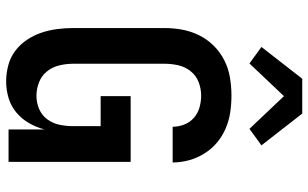

<svg xmlns="http://www.w3.org/2000/svg" viewBox="-214 -806 1027 640"><g transform="rotate(90 300.0 -485.5)"><path d="M251 8Q224 8 197.5 1Q171 -6 149.5 -22Q128 -38 112.5 -61Q97 -84 88.5 -109.5Q80 -135 76.5 -161.5Q73 -188 73 -215V-520Q73 -550 78.5 -579.5Q84 -609 97.5 -636Q111 -663 132.5 -684.5Q154 -706 181 -719.5Q208 -733 238 -738Q268 -743 298 -743Q326 -743 353.5 -739Q381 -735 407 -724Q433 -713 454.5 -695Q476 -677 491 -653Q506 -629 513.5 -602Q521 -575 521 -547H402Q402 -567 394.5 -586Q387 -605 372 -618Q357 -631 337.5 -636.5Q318 -642 298 -642Q275 -642 253 -633.5Q231 -625 216.5 -606.5Q202 -588 197 -565.5Q192 -543 192 -520V-215Q192 -192 197.5 -169Q203 -146 217.5 -128Q232 -110 254 -101.5Q276 -93 299 -93Q322 -93 343 -102Q364 -111 377.5 -129.5Q391 -148 395.5 -170.5Q400 -193 400 -215V-307H300V-407H519V0H411V-120Q404 -93 390 -68.5Q376 -44 354.5 -26Q333 -8 306 0Q279 8 251 8ZM191 -803 136 -843 242 -979H358L464 -843L409 -803L300 -918Z"/></g></svg>

Font: Iosevka Fixed Extended
Style: Bold
Weight: 700
Width: 7
Monospace: yes
Designer: Belleve Invis
Foundry: Belleve Invis
Version: Version 24.1.1; ttfautohint (v1.8.4)